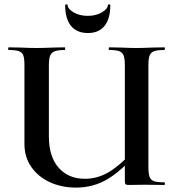

<svg xmlns="http://www.w3.org/2000/svg" viewBox="-20 -840 798 872"><path d="M476 -613Q474 -613 474 -619Q474 -625 476 -625L529 -624Q573 -622 599 -622Q628 -622 672 -624L726 -625Q729 -625 729 -619Q729 -613 726 -613Q695 -613 680 -607.5Q665 -602 659.5 -588Q654 -574 654 -544V-81Q654 -51 659.5 -36.5Q665 -22 679.5 -17Q694 -12 726 -12Q729 -12 729 -6Q729 0 726 0L637 -1L566 0Q554 0 550.5 -3Q547 -6 547 -19V-542Q547 -572 542 -586.5Q537 -601 522.5 -607Q508 -613 476 -613ZM325 12Q260 12 206.5 -12.5Q153 -37 122 -82Q91 -127 91 -186V-544Q91 -574 86 -588Q81 -602 66 -607.5Q51 -613 20 -613Q17 -613 17 -619Q17 -625 20 -625L73 -624Q119 -622 146 -622Q176 -622 222 -624L274 -625Q276 -625 276 -619Q276 -613 274 -613Q243 -613 228 -607Q213 -601 207.5 -586.5Q202 -572 202 -542V-221Q202 -128 246.5 -78Q291 -28 366 -28Q424 -28 476 -59.5Q528 -91 592 -161L606 -149Q533 -65 468.5 -26.5Q404 12 325 12ZM276 -817Q276 -820 281.5 -820Q287 -820 287 -818Q287 -800 314 -784Q341 -768 379 -768Q416 -768 443 -784Q470 -800 470 -818Q470 -820 475.5 -820Q481 -820 481 -817Q481 -755 455 -722.5Q429 -690 379 -690Q329 -690 302.5 -722.5Q276 -755 276 -817Z"/></svg>

Font: Cormorant Infant
Style: Bold
Weight: 700
Designer: Christian Thalmann (Catharsis Fonts)
Foundry: Catharsis Fonts
Version: Version 4.000